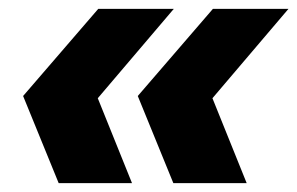

<svg xmlns="http://www.w3.org/2000/svg" viewBox="-20 -481 669 432"><path d="M371 -461 200 -260 277 -69H112L32 -265L201 -461ZM629 -461 458 -260 535 -69H370L290 -265L459 -461Z"/></svg>

Font: Work Sans ExtraBold
Style: Italic
Weight: 800
Italic angle: -13°
Designer: Wei Huang
Foundry: Wei Huang
Version: Version 2.012; ttfautohint (v1.8.3)